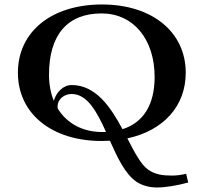

<svg xmlns="http://www.w3.org/2000/svg" viewBox="-20 -625 909 858"><path d="M60 -300C60 -117 211.4 5 434 5C446.6 5 459 4.6 471.2 3.9C504.6 78.8 539.3 153.1 589.8 187.2C616.1 204.9 649.1 212.8 680.9 212.8C720.6 212.8 771.1 204.2 821.1 190.6L811.8 151.5C791.5 156.6 769.2 159.6 749.6 159.6C708.1 159.6 673.4 155.7 640.9 132.3C608.8 109.2 580.7 54.4 549.1 -6.6C709.8 -41.2 810 -150.1 810 -300C810 -483 658.6 -605 436 -605C209.5 -605 60 -483 60 -300ZM199 -291C199 -469.8 281.6 -565 434 -565C575.8 -565 671 -449.9 671 -281C671 -157.6 621 -77.2 527.5 -47.7C474.6 -145.9 408.7 -245 300 -245C262.4 -245 230.7 -212.2 220.6 -174.3C206.6 -208.3 199 -247.6 199 -291ZM237.2 -149.4C237.2 -180.1 265.4 -205 300 -205C370.6 -205 413.2 -124.9 453.7 -35.4C448.2 -35.2 442.6 -35 437 -35C348.8 -35 278.8 -73.8 238.1 -139.8C237.5 -142.9 237.2 -146.1 237.2 -149.4Z"/></svg>

Font: Prida01
Style: Black
Weight: 900
Designer: gluk
Foundry: gluk
Version: Version 00.072